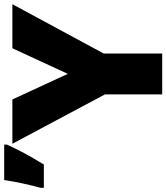

<svg xmlns="http://www.w3.org/2000/svg" viewBox="34 -834 793 915"><g transform="rotate(-90 430.5 -376.5)"><path d="M-7 -564H104C144 -629 173 -683 199 -740V-753H30C23 -704 6 -625 -7 -580ZM536 -450 414 -714H203L438 -273V0H633V-279L868 -714H658Z"/></g></svg>

Font: Noto Sans UI Black
Style: Regular
Weight: 900
Designer: Monotype Design Team
Foundry: Monotype Imaging Inc.
Version: Version 1.901